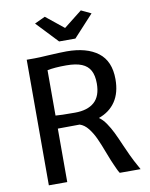

<svg xmlns="http://www.w3.org/2000/svg" viewBox="-102 -1046 872 1119"><g transform="rotate(-10 333.5 -486.0)"><path d="M241.7 -971.7 347.2 -886.7 455.1 -971.7 513.7 -943.8 395.5 -815.4H299.3L179.2 -942.4ZM637.7 0H514.2Q506.8 -10.7 498 -30.8L487.3 -54.7Q478 -74.2 458.5 -125.5Q438 -180.2 421.6 -216.1Q405.3 -252 383.1 -280.3Q360.8 -308.6 333 -317.4Q304.2 -316.4 203.6 -316.4V0H94.7V-743.2H142.1Q168.5 -743.2 218.8 -746.6Q296.9 -751 331.5 -751Q450.7 -751 517.6 -700Q584.5 -648.9 584.5 -542Q584.5 -461.9 549.6 -410.2Q514.6 -358.4 450.2 -335.9Q472.2 -320.8 491.2 -293Q510.3 -265.1 525.6 -233.6Q541 -202.1 562.5 -151.9Q592.8 -83 607.9 -54.7Q624 -24.4 637.7 0ZM318.4 -390.6Q393.1 -390.6 433.1 -426Q473.1 -461.4 473.1 -536.6Q473.1 -583.5 457.3 -613Q441.4 -642.6 407 -656.7Q372.6 -670.9 315.4 -670.9Q247.1 -670.9 203.6 -662.1V-393.6Q229.5 -390.6 318.4 -390.6Z"/></g></svg>

Font: Merriweather Sans
Style: Regular
Weight: 400
Designer: Eben Sorkin
Foundry: Eben Sorkin
Version: Version 1.006; ttfautohint (v1.4.1) -l 6 -r 50 -G 0 -x 11 -H